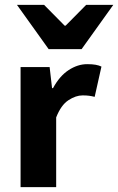

<svg xmlns="http://www.w3.org/2000/svg" viewBox="-20 -773 488 793"><path d="M65 0V-496H185L195 -409H199Q226 -459 263.5 -483.5Q301 -508 340 -508Q361 -508 375 -505.5Q389 -503 399 -498L371 -373Q359 -376 348 -377.5Q337 -379 321 -379Q293 -379 262.5 -359Q232 -339 212 -288V0ZM181 -570 50 -753H162L247 -667H251L336 -753H448L317 -570Z"/></svg>

Font: Source Sans 3
Style: Bold
Weight: 700
Designer: Paul D. Hunt
Foundry: Adobe
Version: Version 3.052;hotconv 1.1.0;makeotfexe 2.6.0